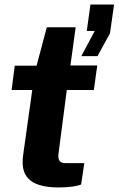

<svg xmlns="http://www.w3.org/2000/svg" viewBox="-20 -819 522 845"><path d="M408 -531H290L313 -699H186L141 -530H45L31 -423H122L82 -138C70 -53 99 6 240 6C290 6 323 -1 337 -7L351 -101H270C247 -101 232 -109 238 -147L274 -423H393ZM409 -572 464 -672 482 -799H378L362 -683H397L338 -572Z"/></svg>

Font: Cheyenne Sans
Style: Bold Italic
Weight: 700
Italic angle: -8.13011°
Designer: The Public Sans project authors (U.S. Web Design System), Libre Franklin designed by Pablo Impallari and Rodrigo Fuenzal
Foundry: The Cheyenne Sans Project Authors
Version: Version 2.007